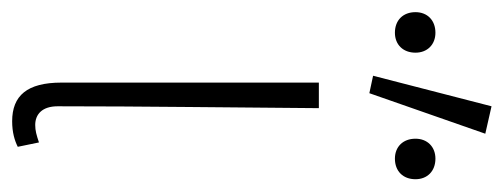

<svg xmlns="http://www.w3.org/2000/svg" viewBox="-290 -526 809 308"><g transform="rotate(90 114.0 -372.5)"><path d="M155 12C173 12 186 8 196 3L189 -31C177 -27 170 -25 161 -25C144 -25 131 -36 131 -61C131 -199 133 -338 134 -480H93V-67C93 -12 114 12 155 12ZM13 -602C32 -602 45 -615 45 -635C45 -654 32 -667 13 -667C-7 -667 -20 -654 -20 -635C-20 -615 -7 -602 13 -602ZM110 -561 175 -747 131 -757 82 -567ZM215 -602C235 -602 248 -615 248 -635C248 -654 235 -667 215 -667C196 -667 183 -654 183 -635C183 -615 196 -602 215 -602Z"/></g></svg>

Font: Source Sans Pro Light
Style: Regular
Weight: 300
Designer: Paul D. Hunt
Foundry: Adobe Systems Incorporated
Version: Version 3.006;hotconv 1.0.111;makeotfexe 2.5.65597